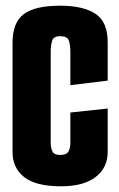

<svg xmlns="http://www.w3.org/2000/svg" viewBox="-20 -646 417 674"><path d="M194 8Q105 8 64.5 -24.5Q24 -57 24 -112V-496Q24 -567 63.5 -596.5Q103 -626 191 -626Q273 -626 316 -597Q359 -568 358 -495V-363L227 -347V-462Q227 -491 221 -505Q215 -519 191 -519Q168 -519 163 -503Q158 -487 158 -463V-144Q158 -127 164 -114.5Q170 -102 191 -102Q214 -102 220.5 -114.5Q227 -127 227 -144V-251L358 -265V-112Q358 -57 315.5 -24.5Q273 8 194 8Z"/></svg>

Font: Smooch Sans Thin ExtraBold
Style: Regular
Weight: 800
Version: Version 1.010